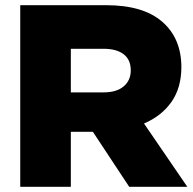

<svg xmlns="http://www.w3.org/2000/svg" viewBox="-20 -720 742 740"><path d="M253 0V-212H338L478 0H702L535 -244Q603 -273 641 -327.5Q679 -382 679 -461Q679 -572 605.5 -636Q532 -700 389 -700H58V0ZM253 -532H379Q429 -532 456.5 -511Q484 -490 484 -449Q484 -410 456.5 -387Q429 -364 380 -364H253Z"/></svg>

Font: Geom Black
Style: Bold
Weight: 900
Version: Version 1.102